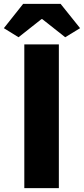

<svg xmlns="http://www.w3.org/2000/svg" viewBox="-40 -975 435 995"><path d="M86 0V-745H265V0ZM56 -782 -20 -829 80 -955H274L375 -829L298 -782L179 -876H175Z"/></svg>

Font: Noto Sans SC Black
Style: Regular
Weight: 900
Designer: Ryoko NISHIZUKA  (kana, bopomofo & ideographs); Paul D. Hunt (Latin, Greek & Cyrillic); Sandoll Communications , Soo-you
Foundry: Adobe
Version: Version 2.004-H2;hotconv 1.0.118;makeotfexe 2.5.65603